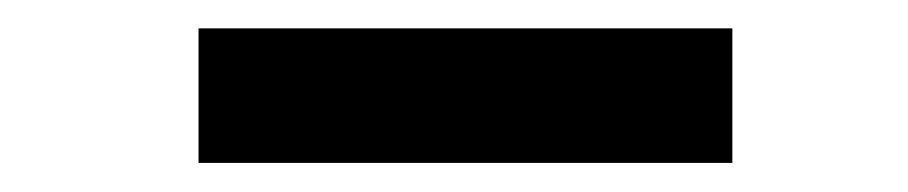

<svg xmlns="http://www.w3.org/2000/svg" viewBox="-20 -776 624 132"><path d="M116.5 -664V-756.5H483.5V-664Z"/></svg>

Font: Encode Sans Semi Expanded
Style: Bold
Weight: 700
Width: 6
Designer: Multiple Designers
Foundry: Impallari Type
Version: Version 3.000; ttfautohint (v1.8.3) -l 8 -r 50 -G 200 -x 14 